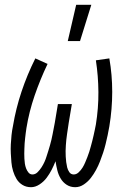

<svg xmlns="http://www.w3.org/2000/svg" viewBox="-20 -771 540 799"><path d="M109 8Q89 8 73.5 -1.5Q58 -11 49 -26Q40 -41 34.5 -59Q29 -77 27.5 -95.5Q26 -114 25 -132.5Q24 -151 25 -170.5Q26 -190 28 -209Q30 -228 34 -247Q46 -319 69.5 -389.5Q93 -460 127 -528L178 -505Q147 -440 124 -373Q101 -306 90 -238Q88 -227 87 -216.5Q86 -206 84.5 -195.5Q83 -185 82.5 -174Q82 -163 81.5 -152.5Q81 -142 81 -131.5Q81 -121 81.5 -110.5Q82 -100 83.5 -90Q85 -80 88.5 -70.5Q92 -61 98.5 -53Q105 -45 115 -45Q127 -45 136.5 -54.5Q146 -64 153 -75Q160 -86 165 -97Q170 -108 173.5 -119.5Q177 -131 181 -143Q185 -155 188 -166.5Q191 -178 194 -189.5Q197 -201 199 -213Q201 -225 203.5 -236.5Q206 -248 208 -260L221 -338H279L266 -260Q264 -248 262.5 -236.5Q261 -225 259 -213Q257 -201 256 -189.5Q255 -178 254 -166Q253 -154 253 -142.5Q253 -131 253.5 -119.5Q254 -108 255.5 -96.5Q257 -85 259.5 -74.5Q262 -64 268.5 -54.5Q275 -45 287 -45Q298 -45 307.5 -54Q317 -63 323.5 -73.5Q330 -84 334.5 -95Q339 -106 343.5 -117Q348 -128 351.5 -139.5Q355 -151 358 -162Q361 -173 364 -184.5Q367 -196 369.5 -207.5Q372 -219 374.5 -230.5Q377 -242 379 -253Q390 -321 389.5 -388Q389 -455 379 -520L435 -528Q447 -460 447 -388.5Q447 -317 435 -245Q432 -227 428 -208.5Q424 -190 419.5 -171.5Q415 -153 409 -135Q403 -117 396 -99Q389 -81 379.5 -63.5Q370 -46 358 -30.5Q346 -15 329 -3.5Q312 8 293 8Q273 8 257.5 -2Q242 -12 232.5 -28Q223 -44 218.5 -62.5Q214 -81 211 -100Q204 -82 195 -64.5Q186 -47 174 -31Q162 -15 144.5 -3.5Q127 8 109 8ZM262 -600 297 -751H360L313 -600Z"/></svg>

Font: Iosevka Term Curly Lt Obl
Style: Regular
Weight: 300
Italic angle: -9°
Designer: Belleve Invis
Foundry: Belleve Invis
Version: Version 32.3.0